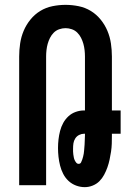

<svg xmlns="http://www.w3.org/2000/svg" viewBox="-20 -763 540 791"><path d="M329 8Q311 8 293.5 1.5Q276 -5 262.5 -17.5Q249 -30 240.5 -46.5Q232 -63 227.5 -81Q223 -99 221 -117Q219 -135 219 -153Q219 -171 221 -188.5Q223 -206 227.5 -223.5Q232 -241 240.5 -256.5Q249 -272 262 -284Q275 -296 292 -302Q309 -308 326 -308H330V-530Q330 -543 328.5 -556.5Q327 -570 323.5 -582.5Q320 -595 314 -607Q308 -619 298.5 -628.5Q289 -638 276 -642.5Q263 -647 250 -647Q237 -647 224 -642.5Q211 -638 201.5 -628.5Q192 -619 186 -607Q180 -595 176.5 -582.5Q173 -570 171.5 -556.5Q170 -543 170 -530V0H59V-530Q59 -557 63 -584Q67 -611 77.5 -636Q88 -661 105.5 -682.5Q123 -704 146 -718Q169 -732 196 -737.5Q223 -743 250 -743Q277 -743 304 -737.5Q331 -732 354 -718Q377 -704 394.5 -682.5Q412 -661 422.5 -636Q433 -611 437 -584Q441 -557 441 -530V-308H477V-212H441V-205Q441 -188 440.5 -171.5Q440 -155 437.5 -138.5Q435 -122 431.5 -105.5Q428 -89 422.5 -73.5Q417 -58 409 -43Q401 -28 389.5 -16.5Q378 -5 362 1.5Q346 8 329 8ZM304 -88Q311 -88 314 -94Q317 -100 319 -106Q321 -112 322.5 -118Q324 -124 325 -130Q326 -136 326.5 -142.5Q327 -149 327.5 -155Q328 -161 328.5 -167.5Q329 -174 329 -180Q329 -186 329.5 -192.5Q330 -199 330 -205V-212H326Q316 -212 306 -207Q296 -202 290 -192.5Q284 -183 282.5 -172.5Q281 -162 281 -151Q281 -145 281 -139Q281 -133 282 -127Q283 -121 284 -115Q285 -109 287.5 -103.5Q290 -98 294 -93Q298 -88 304 -88Z"/></svg>

Font: Iosevka
Style: Bold
Weight: 700
Monospace: yes
Designer: Belleve Invis
Foundry: Belleve Invis
Version: Version 32.5.0; ttfautohint (v1.8.4)